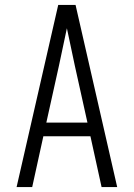

<svg xmlns="http://www.w3.org/2000/svg" viewBox="-20 -755 540 775"><path d="M47 0 215 -735H285L453 0H390L345 -205H155L110 0ZM333 -260 282 -490Q274 -528 266 -565.5Q258 -603 250 -641Q242 -603 234 -565.5Q226 -528 218 -490L167 -260Z"/></svg>

Font: Iosevka Fixed SS04 Light
Style: Regular
Weight: 300
Monospace: yes
Designer: Belleve Invis
Foundry: Belleve Invis
Version: Version 32.5.0